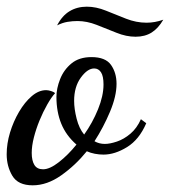

<svg xmlns="http://www.w3.org/2000/svg" viewBox="-31 -523 509 575"><path d="M67 32Q23 32 6 3.5Q-11 -25 -11 -61Q-11 -93 -1 -126Q9 -159 26 -188Q43 -217 64 -235Q85 -253 107 -253Q113 -253 121.5 -250.5Q130 -248 134 -244Q123 -232 110.5 -210Q98 -188 87.5 -162.5Q77 -137 70.5 -111.5Q64 -86 64 -65Q64 -42 72 -29Q80 -16 98 -16Q118 -16 145.5 -37.5Q173 -59 198 -90Q167 -117 152.5 -152.5Q138 -188 138 -233Q138 -258 149 -286Q160 -314 183 -333Q206 -352 243 -352Q285 -352 301.5 -328.5Q318 -305 318 -272Q318 -235 298.5 -188.5Q279 -142 252 -100Q266 -92 283 -92Q298 -92 319 -99Q340 -106 359.5 -122.5Q379 -139 391 -166L407 -154Q386 -105 349.5 -82.5Q313 -60 279 -60Q266 -60 253 -62.5Q240 -65 229 -70Q195 -28 152.5 2Q110 32 67 32ZM221 -120Q246 -155 262.5 -195.5Q279 -236 279 -270Q279 -295 271.5 -306.5Q264 -318 251 -318Q231 -318 211 -290.5Q191 -263 191 -221Q191 -197 198.5 -167.5Q206 -138 221 -120ZM375 -413Q347 -413 317.5 -425Q288 -437 258.5 -448.5Q229 -460 201 -460Q186 -460 171 -457.5Q156 -455 140 -447Q155 -476 177.5 -489.5Q200 -503 229 -503Q257 -503 286.5 -491Q316 -479 346.5 -467Q377 -455 408 -455Q433 -455 458 -464Q443 -438 423 -425.5Q403 -413 375 -413Z"/></svg>

Font: Dancing Script SemiBold
Style: Regular
Weight: 600
Designer: Pablo Impallari
Foundry: Pablo Impallari
Version: Version 2.001